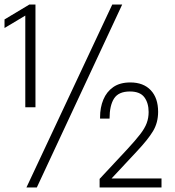

<svg xmlns="http://www.w3.org/2000/svg" viewBox="-50 -830 775 850"><path d="M62 -355V-761L-30 -706V-744L80 -810H107V-355ZM67 0 447 -810H491L113 0ZM391 0V-38L515 -171Q550 -209 570.5 -235.5Q591 -262 599.5 -285Q608 -308 608 -334Q608 -374 589 -399.5Q570 -425 525 -425Q475 -425 455 -394Q435 -363 435 -305H393V-311Q393 -354 407.5 -389Q422 -424 451.5 -444.5Q481 -465 527 -465Q585 -465 617.5 -430.5Q650 -396 650 -335Q650 -287 627.5 -249.5Q605 -212 555 -159L444 -40H665V0Z"/></svg>

Font: Oswald ExtraLight
Style: Regular
Weight: 250
Designer: Vernon Adams
Foundry: Vernon Adams
Version: Version 4.100; ttfautohint (v1.8.1.43-b0c9)